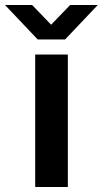

<svg xmlns="http://www.w3.org/2000/svg" viewBox="-72 -744 409 764"><path d="M68 0V-527H198V0ZM-52 -724H56L162 -614H101L207 -724H317L187 -587H78Z"/></svg>

Font: Archivo SemiExpanded SemiBold
Style: Regular
Weight: 600
Width: 6
Designer: Hector Gatti
Foundry: Omnibus-Type
Version: Version 2.001